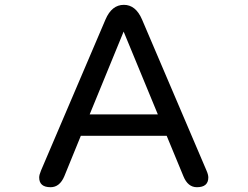

<svg xmlns="http://www.w3.org/2000/svg" viewBox="-20 -783 1040 806"><path d="M319.3 -212.9 250 -43Q230.5 2.9 192.4 2.9Q144.5 2.9 144.5 -38.1Q144.5 -48.8 152.3 -67.4L422.9 -701.2Q449.2 -762.7 500 -762.7Q549.8 -762.7 576.2 -701.2L846.7 -67.4Q854.5 -49.8 854.5 -38.1Q854.5 2.9 806.6 2.9Q768.6 2.9 750 -43L679.7 -212.9ZM356.4 -302.7H642.6L499 -650.4Z"/></svg>

Font: MotoyaLMaru
Style: W3 mono
Weight: 400
Version: Version 1.01